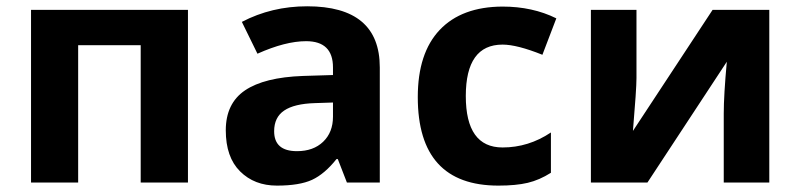

<svg xmlns="http://www.w3.org/2000/svg" viewBox="-20 -577 2530 607"><path d="M574.2 -545.9V0H424.8V-434.1H227.1V0H78.1V-545.9Z M846.7 -162.1Q846.7 -99.1 918.9 -99.1Q970.7 -99.1 1001.7 -128.9Q1032.7 -158.7 1032.7 -208V-252.9L975.1 -251Q910.2 -249 878.4 -227.5Q846.7 -206.1 846.7 -162.1ZM938 -336.9 1032.7 -339.8V-363.8Q1032.7 -446.8 947.8 -446.8Q882.3 -446.8 793.9 -407.2L744.6 -507.8Q838.9 -557.1 951.2 -557.1Q1180.7 -557.1 1180.7 -363.8V0H1076.7L1047.9 -74.2H1043.9Q1006.3 -26.9 966.6 -8.5Q926.8 9.8 855.5 9.8Q784.2 9.8 739 -35.2Q693.8 -80.1 693.8 -165Q693.8 -250 754.6 -291.3Q815.4 -332.5 938 -336.9Z M1568.8 -110.8Q1650.9 -110.8 1721.7 -158.2V-30.8Q1685.5 -7.8 1648.4 1Q1611.3 9.8 1555.7 9.8Q1300.8 9.8 1300.8 -270Q1300.8 -409.2 1370.1 -482.4Q1439.5 -555.7 1568.8 -556.2Q1663.6 -556.2 1738.8 -519L1694.8 -403.8Q1614.7 -436 1568.8 -436Q1452.6 -436 1452.6 -273.4Q1452.6 -110.8 1568.8 -110.8Z M1992.2 -545.9V-330.1Q1992.2 -295.9 1981 -163.1L2232.9 -545.9H2412.1V0H2268.1V-217.8Q2268.1 -275.9 2277.8 -381.8L2026.9 0H1848.1V-545.9Z"/></svg>

Font: NotoSans-Bold
Style: Bold
Weight: 700
Designer: Monotype Design team
Foundry: Monotype Imaging Inc.
Version: Version 1.04